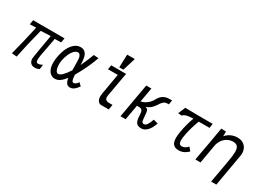

<svg xmlns="http://www.w3.org/2000/svg" viewBox="-23 -1654 3646 2676"><g transform="rotate(30 1800.0 -316.0)"><path d="M350 -81.5Q350 -96.5 354 -115Q358 -151.5 416 -481.5L259 -474.5Q190 -209 147.5 3.5L67.5 -3.5Q102.5 -141 128 -246.5Q153.5 -352 181.5 -481.5L81 -478L93.5 -550H598.5L586 -478L484 -474.5Q445.5 -258.5 430.5 -190Q421.5 -128 421.5 -105Q421.5 -82 429 -70.5Q436.5 -59 455 -59Q483.5 -59 523 -80.5L514 -7Q481.5 12 441.5 12Q397.5 12 373.8 -14Q350 -40 350 -81.5Z M630.5 -181.5Q630.5 -223.5 639.5 -273.5Q654.5 -360.5 686.5 -424.5Q718.5 -488.5 762.5 -522.8Q806.5 -557 856 -557Q907.5 -557 935.5 -524.2Q963.5 -491.5 970 -439Q977 -405.5 978 -339.5Q1004.5 -395.5 1030.5 -457.5Q1056.5 -519.5 1068 -553L1146.5 -547Q1118 -462.5 1072 -365.2Q1026 -268 980 -190L977 -185.5Q979.5 -128 988.2 -101Q997 -74 1017.5 -74Q1034.5 -74 1052 -88Q1069.5 -102 1084.5 -125L1129 -83Q1104.5 -45.5 1072.8 -19.5Q1041 6.5 1002.5 6.5Q935 6.5 919 -100Q881.5 -49.5 842.8 -21.8Q804 6 760.5 6Q722.5 6 693.2 -15.8Q664 -37.5 647.2 -79.8Q630.5 -122 630.5 -181.5ZM712 -200Q712 -146.5 727.2 -111.2Q742.5 -76 769 -76Q798.5 -76 838.2 -117.5Q878 -159 915.5 -220Q914.5 -360.5 911.5 -403Q909 -434 894.5 -454.8Q880 -475.5 859 -475.5Q832 -475.5 803.5 -448.5Q775 -421.5 751.8 -372.2Q728.5 -323 717 -259.5Q712 -231 712 -200Z M1433.5 -101.5Q1433.5 -120 1437.5 -145L1496 -480H1337.5L1350 -550H1589L1520.5 -164.5Q1518 -149.5 1518 -140.5Q1518 -108.5 1535.2 -94.8Q1552.5 -81 1577.5 -81H1641Q1633.5 -37.5 1627.5 0H1506Q1474.5 0 1454 -26.8Q1433.5 -53.5 1433.5 -101.5ZM1591 -790 1527 -581.5H1461L1468 -790Z M2042.5 -129Q2041.5 -141 2041.5 -149.5Q2040.5 -177 2036.8 -195.2Q2033 -213.5 2019.2 -227.2Q2005.5 -241 1978 -241H1942L1899.5 0H1816.5L1913.5 -550H1996.5L1955.5 -318.5Q2005 -327.5 2049.8 -362Q2094.5 -396.5 2120.5 -447Q2149.5 -500.5 2190.5 -525.2Q2231.5 -550 2289.5 -550H2329.5L2317.5 -480H2293Q2257 -480 2231.8 -456.8Q2206.5 -433.5 2184.5 -395Q2168 -370.5 2152.5 -352.5Q2137 -334.5 2111.8 -316.5Q2086.5 -298.5 2051.5 -287Q2073.5 -283.5 2084.5 -273.2Q2095.5 -263 2100.2 -242.2Q2105 -221.5 2107.5 -179.5Q2108.5 -172 2109.2 -164Q2110 -156 2110.5 -147.5Q2112 -121.5 2114.8 -105.5Q2117.5 -89.5 2125.5 -78.2Q2133.5 -67 2149.5 -67Q2181.5 -67 2202.8 -101.8Q2224 -136.5 2243 -191L2315.5 -171Q2303.5 -130.5 2281 -91Q2258.5 -51.5 2224.5 -24.2Q2190.5 3 2147.5 3Q2083.5 3 2062.8 -38.5Q2042 -80 2042.5 -129Z M2510.5 -483Q2517.5 -498.5 2525 -516Q2532.5 -533.5 2539.5 -553.5Q2559.5 -551.5 2727.2 -550.8Q2895 -550 2982.5 -550L2973 -480H2799Q2776 -421.5 2757.2 -357.2Q2738.5 -293 2728.5 -243L2725.5 -225.5Q2714 -166 2714 -134.5Q2714 -63 2764.5 -63Q2792 -63 2817.5 -78Q2843 -93 2860 -114.5L2904.5 -61.5Q2876 -31 2838.2 -12Q2800.5 7 2753.5 7Q2691.5 7 2664 -27.5Q2636.5 -62 2636.5 -128.5Q2636.5 -172.5 2647.5 -233Q2657.5 -292.5 2674.8 -357.5Q2692 -422.5 2714 -479.5Q2647.5 -477.5 2607.8 -467.2Q2568 -457 2549.5 -433.5L2491 -439Q2496.5 -452 2510.5 -483Z M3449.5 -364Q3449.5 -423 3428 -450.5Q3406.5 -478 3356 -478Q3304 -478 3261.5 -453.2Q3219 -428.5 3192 -387.5Q3165 -346.5 3156.5 -299L3104.5 0H3021.5L3049 -154L3052 -170Q3071 -279.5 3075 -294Q3086 -364 3119.5 -553L3196.5 -550L3196 -474.5Q3233 -517 3280.2 -538Q3327.5 -559 3379.5 -559Q3434.5 -559 3471.5 -536.2Q3508.5 -513.5 3526.2 -476.8Q3544 -440 3544 -397.5Q3544 -382 3540.5 -361L3450 157.5H3366L3431 -209Q3449.5 -310.5 3449.5 -364Z"/></g></svg>

Font: JuliaMono
Style: Italic
Weight: 400
Italic angle: -9°
Monospace: yes
Designer: cormullion
Foundry: corm
Version: Version 0.057; ttfautohint (v1.8.4)